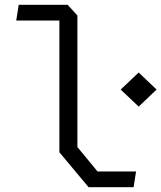

<svg xmlns="http://www.w3.org/2000/svg" viewBox="-20 -785 676 805"><path d="M351.5 0H540L550.5 -66H389L304.5 -168.5V-720L263.5 -765H58.5L48 -699H229V-146.5ZM486 -409.5 561.5 -338 636.5 -409.5 561.5 -481Z"/></svg>

Font: Monaspace Krypton Light
Style: Regular
Weight: 300
Designer: Riley Cran & the Lettermatic Team
Foundry: Lettermatic
Version: Version 1.101 (Monaspace Krypton)